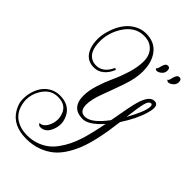

<svg xmlns="http://www.w3.org/2000/svg" viewBox="-358 -755 1191 1191"><g transform="rotate(45 238.0 -159.5)"><path d="M421.6 -608Q440 -608 440 -583.2Q440 -558.4 416 -543.2Q404 -535.2 395.2 -535.2Q382.4 -535.2 379.2 -545.6Q386.4 -545.6 389.6 -561.2Q392.8 -576.8 399.6 -592.4Q406.4 -608 421.6 -608ZM522.4 -608Q540.8 -608 540.8 -583.2Q540.8 -558.4 516.8 -543.2Q504.8 -535.2 496 -535.2Q483.2 -535.2 480 -545.6Q487.2 -545.6 490.4 -561.2Q493.6 -576.8 500.4 -592.4Q507.2 -608 522.4 -608ZM279.2 -19.2Q335.2 -19.2 409.6 -119.2Q436 -272 448 -310.4Q472.8 -394.4 516.8 -394.4Q545.6 -394.4 545.6 -360Q545.6 -340.8 536.8 -312Q515.2 -238.4 457.6 -150.4Q435.2 33.6 396.8 128Q356 228 297.6 275.2Q265.6 301.6 220 318.4Q174.4 335.2 120 335.2Q0.8 335.2 -47.2 252.8Q-70.4 212.8 -70.4 176.4Q-70.4 140 -61.6 111.2Q-40.8 39.2 17.6 9.6Q45.6 -4 77.6 -4Q162.4 -4 193.6 61.6Q207.2 90.4 207.2 116.8Q207.2 143.2 197.6 167.2Q176.8 222.4 129.6 222.4Q122.4 222.4 116.8 218.4Q111.2 214.4 108 207.2Q144 207.2 164 158.4Q173.6 134.4 173.6 110Q173.6 85.6 162.4 60Q140.8 11.2 75.2 11.2Q9.6 11.2 -28 74.4Q-53.6 116.8 -53.6 163.2Q-53.6 182.4 -48.8 202.4Q-32 277.6 37.6 304Q68.8 316 109.2 316Q149.6 316 185.2 303.6Q220.8 291.2 247.6 271.2Q274.4 251.2 296.8 220Q319.2 188.8 334.8 156.8Q350.4 124.8 364 82.4Q384 16.8 402.4 -78.4Q331.2 0.8 280 0.8Q180.8 0.8 180.8 -106.4Q180.8 -151.2 198.8 -207.2Q216.8 -263.2 238 -308.4Q259.2 -353.6 277.2 -411.6Q295.2 -469.6 295.2 -520.8Q295.2 -572 265.6 -603.2Q236 -634.4 184 -634.4Q104 -634.4 53.6 -552.8Q14.4 -488 14.4 -416Q14.4 -324.8 68 -300Q84 -292.8 102.4 -292.8Q164 -292.8 196 -361.6Q197.6 -364.8 201.2 -365.2Q204.8 -365.6 207.6 -363.2Q210.4 -360.8 208.8 -357.6Q193.6 -320 166.4 -297.2Q139.2 -274.4 102.4 -274.4Q30.4 -274.4 4.8 -347.2Q-5.6 -378.4 -5.6 -417.6Q-5.6 -456.8 11.2 -505.6Q42.4 -597.6 111.2 -635.2Q145.6 -653.6 184 -653.6Q257.6 -653.6 296.8 -603.6Q336 -553.6 336 -471.2Q336 -411.2 310 -336.4Q284 -261.6 258 -192.8Q232 -124 232 -79.2Q232 -19.2 279.2 -19.2ZM512.8 -368.8Q492.8 -368.8 483.2 -329.6Q473.6 -290.4 463.2 -201.6Q520.8 -303.2 523.2 -350.4Q523.2 -368 512.8 -368.8Z"/></g></svg>

Font: Rouge Script
Style: Regular
Weight: 400
Designer: Sabrina Mariela Lopez
Foundry: Typesenses
Version: Version 1.003